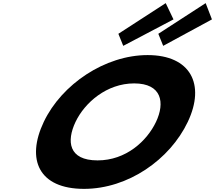

<svg xmlns="http://www.w3.org/2000/svg" viewBox="-20 -1192 1374 1227"><path d="M736.5 -976 767.6 -899 1088.7 -1068 1039 -1172ZM991.8 -976 1022.9 -899 1334.4 -1068 1294.3 -1172ZM259.7 -413C145.2 -172 228.2 15 517 15C798.5 15 1065.4 -172 1180 -413C1294.6 -654 1197 -840 923.5 -840C651.7 -840 374.3 -654 259.7 -413ZM462.7 -413C521.2 -536 662 -659 837.4 -659C1014.1 -659 1035.5 -536 977 -413C918.5 -290 785 -167 603.5 -167C417.2 -167 404.3 -290 462.7 -413Z"/></svg>

Font: Hussar
Style: BdSuprExtOblFive
Weight: 700
Foundry: Cannot Into Space Fonts
Version: Version 2.00